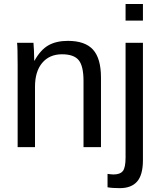

<svg xmlns="http://www.w3.org/2000/svg" viewBox="-20 -745 811 972"><path d="M157.2 -306.2V0H69.3V-415.5Q69.3 -507.8 66.4 -528.3H149.4Q150.9 -514.2 151.9 -490Q152.8 -465.8 153.3 -438H154.8Q185.1 -492.7 224.9 -515.4Q264.6 -538.1 323.7 -538.1Q410.6 -538.1 450.9 -493.7Q491.2 -449.2 491.2 -352.1V0H402.8V-335Q402.8 -410.6 378.4 -440.4Q354 -470.2 293.9 -470.2Q230.5 -470.2 193.8 -426.8Q157.2 -383.3 157.2 -306.2ZM703.6 -724.6V-640.6H615.7V-724.6ZM586.4 207.5Q548.3 207.5 524.4 203.1V135.3Q532.2 136.2 539.6 137.2Q546.9 138.2 554.7 138.2Q588.4 138.2 602.1 120.6Q615.7 103 615.7 52.2V-528.3H703.6V65.4Q703.6 140.1 674.3 173.8Q645 207.5 586.4 207.5Z"/></svg>

Font: Arimo Nerd Font
Style: Regular
Weight: 400
Designer: Steve Matteson
Foundry: Monotype Imaging Inc.
Version: Version 1.33;Nerd Fonts 3.2.1